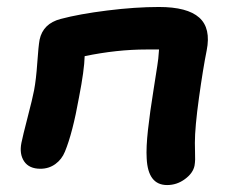

<svg xmlns="http://www.w3.org/2000/svg" viewBox="-20 -514 663 547"><path d="M456.1 13.2Q401.4 13.2 397.9 -63Q396 -93.8 401.6 -144.3Q407.2 -194.8 417.2 -256.6Q427.2 -318.4 428.2 -327.1Q431.2 -343.8 433.1 -373H397Q313 -373 221.2 -354Q220.2 -314 205.1 -236.8Q187 -135.3 165 -82Q156.2 -60.1 137.7 -46.6Q119.1 -33.2 95.2 -33.2Q63 -33.2 48.8 -54.2Q34.7 -75.2 41 -106.9Q44.9 -126.5 58.8 -180.2Q72.8 -233.9 77.1 -256.8Q83 -288.1 86.2 -335Q89.4 -381.8 92.8 -400.9Q102.5 -446.8 152.8 -460Q205.6 -474.1 285.6 -484.1Q365.7 -494.1 433.1 -494.1Q513.7 -494.1 547.6 -463.9Q581.5 -433.6 568.8 -370.1Q558.6 -319.8 546.9 -235.6Q535.2 -151.4 535.2 -106.9Q535.2 -98.6 535.6 -83.3Q536.1 -67.9 535.9 -59.1Q535.6 -50.3 534.2 -42Q529.8 -20.5 506.8 -3.7Q483.9 13.2 456.1 13.2Z"/></svg>

Font: Shantell Sans Irregular
Style: Italic
Weight: 600
Italic angle: -11.31°
Designer: Stephen Nixon, Anya Danilova, Shantell Martin
Foundry: Arrow Type
Version: Version 1.006;[9816181b4]